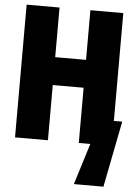

<svg xmlns="http://www.w3.org/2000/svg" viewBox="-61 -760 728 1029"><g transform="rotate(5 302.5 -246.0)"><path d="M40 0V-714H217V-447H383V-714H560V-134H605L535 222H376L445 0H383V-297H217V0Z"/></g></svg>

Font: Noto Sans Mono Black
Style: Regular
Weight: 900
Designer: Monotype Design Team
Foundry: Monotype Imaging Inc.
Version: Version 2.014